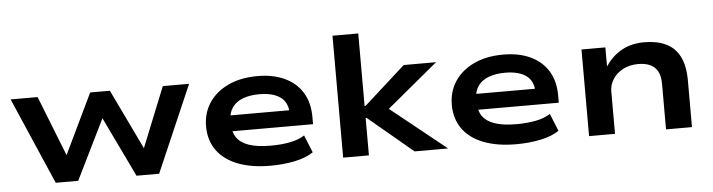

<svg xmlns="http://www.w3.org/2000/svg" viewBox="-45 -900 4107 1106"><g transform="rotate(-5 2008.5 -347.5)"><path d="M239 0 22 -501H178L316 -151H314L482 -501H596L764 -151H761L902 -501H1054L837 0H706L536 -354H543L369 0Z M1481 10Q1370 10 1291 -21Q1212 -52 1171 -110Q1130 -168 1130 -248Q1130 -324 1168.5 -383Q1207 -442 1279 -476.5Q1351 -511 1451 -511Q1540 -511 1606.5 -480Q1673 -449 1709 -390.5Q1745 -332 1745 -249V-207H1246V-299H1639L1617 -277Q1616 -344 1573 -375Q1530 -406 1452 -406Q1397 -406 1357 -391Q1317 -376 1295 -345.5Q1273 -315 1273 -269V-254Q1273 -204 1295.5 -171Q1318 -138 1366.5 -121.5Q1415 -105 1492 -105Q1551 -105 1602 -114.5Q1653 -124 1688 -147L1729 -46Q1687 -17 1620.5 -3.5Q1554 10 1481 10Z M1901 0V-705H2050V-286H2056L2295 -501H2482L2160 -234L2164 -276L2508 0H2314L2056 -216H2050V0Z M2902 10Q2791 10 2712 -21Q2633 -52 2592 -110Q2551 -168 2551 -248Q2551 -324 2589.5 -383Q2628 -442 2700 -476.5Q2772 -511 2872 -511Q2961 -511 3027.5 -480Q3094 -449 3130 -390.5Q3166 -332 3166 -249V-207H2667V-299H3060L3038 -277Q3037 -344 2994 -375Q2951 -406 2873 -406Q2818 -406 2778 -391Q2738 -376 2716 -345.5Q2694 -315 2694 -269V-254Q2694 -204 2716.5 -171Q2739 -138 2787.5 -121.5Q2836 -105 2913 -105Q2972 -105 3023 -114.5Q3074 -124 3109 -147L3150 -46Q3108 -17 3041.5 -3.5Q2975 10 2902 10Z M3323 0V-501H3461V-394H3464Q3499 -448 3555 -479.5Q3611 -511 3687 -511Q3758 -511 3810 -487Q3862 -463 3890 -409.5Q3918 -356 3918 -269V0H3768V-264Q3768 -308 3753.5 -335Q3739 -362 3711 -375.5Q3683 -389 3641 -389Q3591 -389 3553 -369Q3515 -349 3494 -316Q3473 -283 3473 -246V0Z"/></g></svg>

Font: Nunito Sans 7pt Expanded
Style: Bold
Weight: 700
Width: 7
Designer: Vernon Adams
Foundry: Vernon Adams
Version: Version 3.101;gftools[0.9.27]